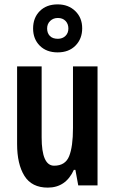

<svg xmlns="http://www.w3.org/2000/svg" viewBox="-20 -846 524 876"><path d="M425 -543V0H337L324 -71H317Q280 10 198 10Q125 10 91.5 -43.5Q58 -97 58 -189V-543H170V-219Q170 -90 227 -90Q278 -90 295.5 -133.5Q313 -177 313 -262V-543ZM243 -607Q192 -607 161.5 -637.5Q131 -668 131 -716Q131 -765 161.5 -795.5Q192 -826 243 -826Q292 -826 323.5 -795.5Q355 -765 355 -717Q355 -669 324.5 -638Q294 -607 243 -607ZM244 -669Q265 -669 278.5 -682Q292 -695 292 -716Q292 -737 279 -750.5Q266 -764 244 -764Q223 -764 209 -750.5Q195 -737 195 -716Q195 -695 207.5 -682Q220 -669 244 -669Z"/></svg>

Font: Noto Sans Devanagari UI ExtraCondensed SemiBold
Style: Regular
Weight: 600
Width: 2
Designer: Jelle Bosma - Monotype Design Team
Foundry: Monotype Imaging Inc.
Version: Version 2.004; ttfautohint (v1.8.4.7-5d5b)